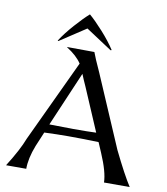

<svg xmlns="http://www.w3.org/2000/svg" viewBox="-96 -979 921 1058"><g transform="rotate(10 365.0 -449.5)"><path d="M10 0Q72 -98 97 -164L312 -622Q285 -663 229 -698V-700L381 -699Q392 -668 426 -594L600 -189Q663 -60 702 0H558Q557 -58 514 -158L490 -214Q409 -217 321 -217Q258 -217 186 -214L152 -133Q123 -59 123 0ZM206 -263Q292 -261 341 -261Q423 -261 468 -263L365 -504Q360 -515 350.5 -536.5Q341 -558 337 -569ZM171 -726Q200 -771 244.5 -821Q289 -871 321 -899Q353 -872 398.5 -821.5Q444 -771 473 -726L467 -724L321 -820L175 -724Z"/></g></svg>

Font: Coconat
Style: Regular
Weight: 400
Designer: Sara Lavazza
Foundry: Collletttivo
Version: Version 1.000;Glyphs 3.2 (3217)